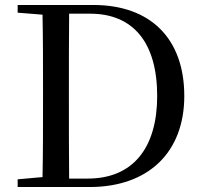

<svg xmlns="http://www.w3.org/2000/svg" viewBox="-20 -752 815 772"><path d="M51 -701 151 -693C153 -593 153 -492 153 -387V-358C153 -241 153 -139 151 -40L51 -31V0H340C577 0 721 -140 721 -366C721 -598 584 -732 355 -732H51ZM258 -34C257 -136 257 -239 257 -358V-387C257 -494 257 -596 258 -697H342C515 -697 612 -582 612 -366C612 -159 516 -34 333 -34Z"/></svg>

Font: Noto Serif KR Medium
Style: Regular
Weight: 500
Designer: Ryoko NISHIZUKA 西塚涼子 (kana & ideographs); Frank Grießhammer (Latin, Greek & Cyrillic); Wenlong ZHANG 张文龙 (bopomofo); San
Foundry: Adobe
Version: Version 2.001;hotconv 1.1.0;makeotfexe 2.6.0